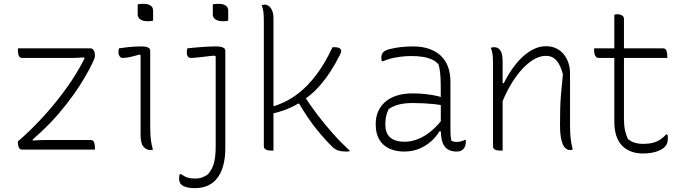

<svg xmlns="http://www.w3.org/2000/svg" viewBox="-20 -777 3560 997"><path d="M73 -526H450Q457 -526 462 -521.5Q467 -517 470 -509Q473 -501 473 -488V-486Q473 -477 459.5 -448.5Q446 -420 421.5 -377.5Q397 -335 362 -285.5Q327 -236 283.5 -185.5Q240 -135 190 -89Q180 -80 169 -70Q158 -60 149 -52L151 -47Q171 -49 187.5 -49.5Q204 -50 222 -50H450Q464 -50 468.5 -38.5Q473 -27 473 -10Q473 -8 473 -5Q473 -2 473 0H96Q87 0 82 -5Q77 -10 75 -19.5Q73 -29 73 -40V-43Q133 -94 193 -158.5Q253 -223 305 -292Q357 -361 394 -427Q401 -439 407.5 -451.5Q414 -464 419 -474L416 -479Q394 -477 373.5 -476.5Q353 -476 330 -476H96Q87 -476 82 -481Q77 -486 75 -495.5Q73 -505 73 -516Q73 -518 73 -521Q73 -524 73 -526Z M710 -80Q710 -115 710 -156Q710 -197 710 -241Q710 -285 710 -328.5Q710 -372 710 -413.5Q710 -455 710 -490L705 -494Q694 -491 682 -487.5Q670 -484 658.5 -481.5Q647 -479 637 -477.5Q627 -476 618 -476Q607 -476 601 -485Q595 -494 595 -508Q595 -513 596 -517.5Q597 -522 598 -526Q611 -528 623.5 -529.5Q636 -531 648.5 -532.5Q661 -534 672.5 -534.5Q684 -535 694 -535.5Q704 -536 713 -536Q727 -536 737.5 -534Q748 -532 754 -527Q760 -522 760 -513Q760 -468 760 -418.5Q760 -369 760 -318.5Q760 -268 760 -218.5Q760 -169 760 -124Q760 -101 761 -80.5Q762 -60 765 -40.5Q768 -21 774 0Q770 1 766.5 1.5Q763 2 759 2Q741 2 725.5 -14.5Q710 -31 710 -80ZM695 -754Q698 -755 701.5 -755.5Q705 -756 708.5 -756.5Q712 -757 716.5 -757Q721 -757 725 -757Q749 -757 762 -748Q775 -739 775 -722V-670Q772 -669 768.5 -668.5Q765 -668 761.5 -667.5Q758 -667 754 -667Q750 -667 745 -667Q722 -667 708.5 -676.5Q695 -686 695 -702Z M1100 -536Q1115 -536 1126 -534Q1137 -532 1143.5 -527Q1150 -522 1150 -513Q1150 -458 1150 -407.5Q1150 -357 1150 -309Q1150 -261 1150 -212.5Q1150 -164 1150 -114Q1150 -64 1150 -8Q1150 39 1140.5 77.5Q1131 116 1111.5 143.5Q1092 171 1062 185.5Q1032 200 990 200Q976 200 963 198Q950 196 939 192Q928 188 921 181Q915 175 912.5 167Q910 159 910 150Q910 142 911 136.5Q912 131 914 127H919Q932 135 942.5 140.5Q953 146 965.5 148Q978 150 995 150Q1014 150 1030.5 144Q1047 138 1060 128Q1076 109 1084.5 88.5Q1093 68 1096.5 42.5Q1100 17 1100 -16Q1100 -81 1100 -138.5Q1100 -196 1100 -250.5Q1100 -305 1100 -362.5Q1100 -420 1100 -485L1094 -488Q1075 -487 1057.5 -484.5Q1040 -482 1024 -480.5Q1008 -479 995 -477.5Q982 -476 973 -476Q962 -476 956 -483Q950 -490 950 -506Q950 -512 951 -517Q952 -522 953 -526Q970 -528 987.5 -529.5Q1005 -531 1024 -532.5Q1043 -534 1062 -535Q1081 -536 1100 -536ZM1085 -754Q1088 -755 1091.5 -755.5Q1095 -756 1098.5 -756.5Q1102 -757 1106.5 -757Q1111 -757 1115 -757Q1139 -757 1152 -748Q1165 -739 1165 -722V-670Q1162 -669 1158.5 -668.5Q1155 -668 1151.5 -667.5Q1148 -667 1144 -667Q1140 -667 1135 -667Q1112 -667 1098.5 -676.5Q1085 -686 1085 -702Z M1400 5Q1399 5 1397 5Q1395 5 1393.5 5Q1392 5 1390 5Q1379 5 1370 3Q1361 1 1355.5 -4Q1350 -9 1350 -18Q1350 -98 1350 -179Q1350 -260 1350 -340.5Q1350 -421 1350 -502Q1350 -583 1350 -663Q1350 -698 1348 -714Q1346 -730 1339 -750Q1342 -751 1344.5 -751.5Q1347 -752 1350 -752.5Q1353 -753 1355 -753Q1366 -753 1376.5 -745Q1387 -737 1393.5 -721Q1400 -705 1400 -680Q1400 -594 1400 -508.5Q1400 -423 1400 -337.5Q1400 -252 1400 -166.5Q1400 -81 1400 5ZM1779 10Q1754 10 1736.5 4.5Q1719 -1 1704 -16Q1691 -29 1678 -43Q1665 -57 1652.5 -71.5Q1640 -86 1627.5 -101Q1615 -116 1604 -131Q1588 -153 1575.5 -171.5Q1563 -190 1553 -206.5Q1543 -223 1534 -238L1506 -243L1557 -283Q1591 -230 1629.5 -179.5Q1668 -129 1710 -82Q1752 -35 1798 7Q1796 8 1792.5 8.5Q1789 9 1786 9.5Q1783 10 1779 10ZM1373 -241 1404 -226Q1428 -234 1451 -244.5Q1474 -255 1495.5 -268.5Q1517 -282 1537 -298.5Q1557 -315 1576 -334Q1600 -359 1622.5 -388.5Q1645 -418 1666 -454Q1687 -490 1707 -532H1717Q1732 -532 1739.5 -528.5Q1747 -525 1749.5 -520.5Q1752 -516 1752 -511Q1752 -508 1750 -503Q1748 -498 1744 -490Q1722 -446 1697.5 -408Q1673 -370 1646 -338.5Q1619 -307 1589.5 -282.5Q1560 -258 1528 -239Q1496 -220 1461.5 -207Q1427 -194 1390 -186Z M2319 -352Q2319 -321 2319 -289.5Q2319 -258 2319 -226.5Q2319 -195 2319 -163.5Q2319 -132 2319 -100Q2319 -84 2320 -72Q2321 -60 2324 -46Q2330 -43 2336.5 -41.5Q2343 -40 2350 -40Q2363 -40 2374 -43Q2385 -46 2393 -50H2399Q2399 -49 2399 -47Q2399 -45 2399 -43Q2399 -29 2395.5 -19Q2392 -9 2386 -3Q2380 3 2372 6.5Q2364 10 2352 10Q2331 10 2315 3.5Q2299 -3 2289 -16.5Q2279 -30 2274 -51Q2269 -72 2269 -100Q2269 -138 2269 -181Q2269 -224 2269 -252Q2269 -306 2268.5 -340.5Q2268 -375 2265.5 -399Q2263 -423 2257 -443Q2244 -458 2224 -467.5Q2204 -477 2177.5 -481.5Q2151 -486 2116 -486Q2088 -486 2060.5 -482.5Q2033 -479 2009.5 -473Q1986 -467 1969 -459H1963Q1962 -463 1961 -467Q1960 -471 1960 -475Q1960 -486 1962.5 -493.5Q1965 -501 1971 -507Q1980 -516 2005 -522.5Q2030 -529 2062 -532.5Q2094 -536 2124 -536Q2172 -536 2208 -523.5Q2244 -511 2269 -487.5Q2294 -464 2306.5 -430Q2319 -396 2319 -352ZM1981 -130Q1981 -85 2006.5 -63Q2032 -41 2081 -41Q2114 -41 2148.5 -54Q2183 -67 2218.5 -96Q2254 -125 2288 -172L2279 -95H2262Q2246 -68 2219.5 -44Q2193 -20 2157.5 -5Q2122 10 2079 10Q2033 10 1999.5 -6.5Q1966 -23 1948.5 -54Q1931 -85 1931 -129V-134Q1931 -170 1944 -199Q1957 -228 1981.5 -249Q2006 -270 2041.5 -281Q2077 -292 2122 -292Q2159 -292 2193.5 -288Q2228 -284 2252.5 -278Q2277 -272 2285 -267Q2291 -264 2293 -258Q2295 -252 2295 -244.5Q2295 -237 2294 -226Q2266 -233 2238 -236Q2210 -239 2182 -240.5Q2154 -242 2125 -242Q2079 -242 2048.5 -233.5Q2018 -225 1998 -210Q1991 -196 1986 -177.5Q1981 -159 1981 -133Z M2954 0Q2950 1 2946.5 1.5Q2943 2 2939 2Q2926 2 2914.5 -9Q2903 -20 2895.5 -49Q2888 -78 2888 -130Q2888 -177 2889 -214Q2890 -251 2893.5 -292Q2897 -333 2903 -391Q2891 -438 2870 -462.5Q2849 -487 2815 -487Q2781 -487 2747 -465.5Q2713 -444 2682 -407.5Q2651 -371 2625 -324.5Q2599 -278 2581 -228L2578 -345H2596Q2624 -401 2658.5 -444Q2693 -487 2733 -512Q2773 -537 2815 -537Q2845 -537 2868 -526Q2891 -515 2907 -495.5Q2923 -476 2931.5 -450.5Q2940 -425 2940 -397Q2940 -352 2940 -306.5Q2940 -261 2940 -215.5Q2940 -170 2940 -124Q2940 -89 2943 -60.5Q2946 -32 2954 0ZM2590 5Q2589 5 2587 5Q2585 5 2583.5 5Q2582 5 2580 5Q2572 5 2564.5 4Q2557 3 2551.5 0.5Q2546 -2 2543 -6.5Q2540 -11 2540 -18Q2540 -71 2540 -124Q2540 -177 2540 -230Q2540 -283 2540 -336Q2540 -389 2540 -442Q2540 -477 2538 -493Q2536 -509 2529 -529Q2532 -530 2534.5 -530.5Q2537 -531 2540 -531.5Q2543 -532 2545 -532Q2560 -532 2570 -524Q2580 -516 2585 -500Q2590 -484 2590 -459Q2590 -382 2590 -304.5Q2590 -227 2590 -150Q2590 -73 2590 5Z M3065 -526H3422Q3436 -526 3440.5 -514.5Q3445 -503 3445 -486Q3445 -485 3445 -483Q3445 -481 3445 -479.5Q3445 -478 3445 -476H3088Q3083 -476 3078.5 -479Q3074 -482 3071 -487.5Q3068 -493 3066.5 -500.5Q3065 -508 3065 -516Q3065 -518 3065 -519.5Q3065 -521 3065 -523Q3065 -525 3065 -526ZM3445 -79Q3447 -75 3447.5 -70Q3448 -65 3448 -58Q3448 -45 3444.5 -34Q3441 -23 3432 -14Q3425 -7 3413.5 -0.5Q3402 6 3387.5 10.5Q3373 15 3356 17.5Q3339 20 3319 20Q3284 20 3256.5 9.5Q3229 -1 3209.5 -21.5Q3190 -42 3180 -73Q3170 -104 3170 -144Q3170 -199 3170 -254Q3170 -309 3170 -364Q3170 -419 3170 -474Q3170 -529 3170 -584Q3170 -613 3170 -642Q3170 -671 3170 -700Q3174 -702 3177.5 -702.5Q3181 -703 3185 -703Q3194 -703 3202 -700.5Q3210 -698 3215 -693Q3220 -688 3220 -680Q3220 -616 3220 -551Q3220 -486 3220 -421Q3220 -356 3220 -291.5Q3220 -227 3220 -162Q3220 -126 3225.5 -100.5Q3231 -75 3241 -55Q3256 -42 3275.5 -36Q3295 -30 3321 -30Q3349 -30 3370 -35.5Q3391 -41 3408 -52Q3425 -63 3439 -79Z"/></svg>

Font: Recursive Casual Light
Style: Regular
Weight: 300
Version: Version 1.047